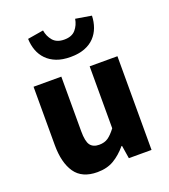

<svg xmlns="http://www.w3.org/2000/svg" viewBox="-138 -843 843 955"><g transform="rotate(-20 284.0 -365.5)"><path d="M214 12Q133 12 96.5 -41Q60 -94 60 -188V-496H207V-207Q207 -153 222 -133Q237 -113 269 -113Q297 -113 316 -126Q335 -139 357 -168V-496H504V0H384L373 -69H370Q338 -31 301.5 -9.5Q265 12 214 12ZM285 -572Q242 -572 211 -584Q180 -596 159 -617.5Q138 -639 127.5 -667.5Q117 -696 116 -729L200 -743Q205 -711 225 -687.5Q245 -664 285 -664Q325 -664 345 -687.5Q365 -711 370 -743L454 -729Q453 -696 442.5 -667.5Q432 -639 411.5 -617.5Q391 -596 359.5 -584Q328 -572 285 -572Z"/></g></svg>

Font: Giro Regular
Style: Bold
Weight: 700
Designer: Paul D. Hunt
Foundry: Adobe Systems Incorporated
Version: Version 1.000;PS 1.0;hotconv 1.0.88;makeotf.lib2.5.647800